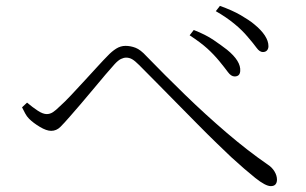

<svg xmlns="http://www.w3.org/2000/svg" viewBox="-20 -711 1040 653"><path d="M726 -503Q707 -526 685 -546Q663 -566 625 -591L639 -609Q680 -593 707 -574.5Q734 -556 752 -542Q800 -503 797 -469Q796 -459 791 -455Q786 -451 778 -451Q766 -451 755 -466Q744 -481 726 -503ZM823 -585Q804 -608 776.5 -630.5Q749 -653 714 -673L728 -691Q770 -676 798.5 -659.5Q827 -643 844 -629Q893 -589 893 -554Q893 -545 888 -539.5Q883 -534 874 -534Q863 -534 852.5 -548.5Q842 -563 823 -585ZM55 -346 72 -362Q91 -346 108.5 -334.5Q126 -323 139 -323Q150 -323 160 -329.5Q170 -336 183 -349Q200 -364 222 -387.5Q244 -411 267.5 -436.5Q291 -462 312 -485Q333 -508 346 -521Q360 -536 375 -545.5Q390 -555 407 -555Q424 -555 441 -548.5Q458 -542 478 -520Q539 -457 609 -389Q679 -321 751.5 -259Q824 -197 891 -151Q905 -142 913.5 -128Q922 -114 922 -100Q922 -90 917 -84Q912 -78 901 -78Q883 -78 848 -106Q813 -134 766 -177Q747 -195 717 -224Q687 -253 652 -288.5Q617 -324 580.5 -361Q544 -398 511 -431.5Q478 -465 453 -490Q439 -504 429.5 -509.5Q420 -515 409 -515Q401 -515 391.5 -510.5Q382 -506 370 -493Q358 -480 338.5 -457Q319 -434 297 -407.5Q275 -381 254 -356.5Q233 -332 218 -315Q199 -293 185.5 -279.5Q172 -266 154 -266Q138 -266 115.5 -279.5Q93 -293 79 -307Q71 -315 65.5 -325.5Q60 -336 55 -346Z"/></svg>

Font: Source Han Serif JP VF
Style: Regular
Weight: 250
Designer: Ryoko NISHIZUKA 西塚涼子 (kana & ideographs); Frank Grießhammer (Latin, Greek & Cyrillic); Wenlong ZHANG 张文龙 (bopomofo); San
Foundry: Adobe
Version: Version 2.001;hotconv 1.1.0;makeotfexe 2.6.0